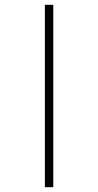

<svg xmlns="http://www.w3.org/2000/svg" viewBox="-20 -780 409 800"><path d="M167 0H202V-760H167Z"/></svg>

Font: Noto Serif Display SemiCondensed ExtraLight
Style: Regular
Weight: 200
Width: 4
Designer: Monotype Design Team
Foundry: Monotype Imaging Inc.
Version: Version 2.009